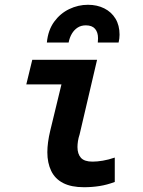

<svg xmlns="http://www.w3.org/2000/svg" viewBox="-20 -774 600 803"><path d="M331 9Q278 9 244 -8.5Q210 -26 194 -59.5Q178 -93 178 -137Q178 -157 181 -179.5Q184 -202 190 -227L237 -421H90L115 -524H386L313 -212Q308 -197 306 -183.5Q304 -170 304 -159Q304 -130 318.5 -114Q333 -98 367 -98Q386 -98 410 -102Q434 -106 460 -115V-13Q428 -1 396.5 4Q365 9 331 9ZM176 -596Q181 -648 206.5 -683Q232 -718 269.5 -736Q307 -754 348 -754Q386 -754 416 -739Q446 -724 463 -696Q480 -668 480 -629Q480 -621 479 -612.5Q478 -604 476 -596H389Q389 -600 389.5 -604.5Q390 -609 390 -614Q390 -639 377.5 -653.5Q365 -668 339 -668Q319 -668 304.5 -658.5Q290 -649 280.5 -633Q271 -617 267 -596Z"/></svg>

Font: Ubuntu Sans Mono SemiBold
Style: Italic
Weight: 600
Italic angle: -13.5°
Monospace: yes
Designer: Dalton Maag Ltd
Foundry: Dalton Maag Ltd
Version: Version 1.006